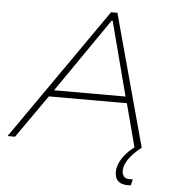

<svg xmlns="http://www.w3.org/2000/svg" viewBox="-65 -743 920 998"><g transform="rotate(5 395.0 -244.0)"><path d="M-6 0 474 -688H507L694 0H656L597 -224H190L33 0ZM214 -258H587L486 -645H481ZM640 200Q615 200 599.5 192Q584 184 577.5 169.5Q571 155 571 136Q571 100 597 61.5Q623 23 672 -10L694 0Q677 12 656 33Q635 54 620.5 78.5Q606 103 606 129Q606 143 614.5 155.5Q623 168 645 168Q648 168 651.5 168Q655 168 662 167L655 199Q650 200 647.5 200Q645 200 640 200Z"/></g></svg>

Font: Saira Expanded Thin
Style: Italic
Weight: 250
Width: 7
Italic angle: -12°
Designer: Hector Gatti with collaboration of the Omnibus-Type team
Foundry: Omnibus-Type
Version: Version 1.101